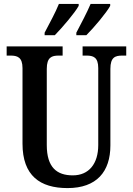

<svg xmlns="http://www.w3.org/2000/svg" viewBox="-20 -951 679 981"><path d="M370 -784V-771H421C461 -811 524 -886 543 -921V-931H443C424 -886 395 -832 370 -784ZM208 -784V-771H260C299 -811 363 -886 382 -921V-931H281C263 -886 233 -832 208 -784ZM325 10C474 10 544 -74 544 -208V-599C544 -659 569 -667 605 -667H625V-714H402V-667H422C456 -667 482 -659 482 -603V-210C482 -114 434 -55 352 -55C271 -55 219 -95 219 -210V-599C219 -659 245 -667 280 -667H300V-714H14V-667H34C68 -667 95 -659 95 -603V-217C95 -53 185 10 325 10Z"/></svg>

Font: Noto Serif Tamil Condensed SemiBold
Style: Italic
Weight: 600
Width: 3
Italic angle: -12°
Designer: Indian Type Foundry, Tom Grace, and the Monotype Design Team
Foundry: Monotype Imaging Inc.
Version: Version 2.003